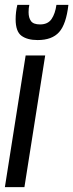

<svg xmlns="http://www.w3.org/2000/svg" viewBox="-28 -766 300 786"><path d="M72 0H-8L77 -539H157ZM126 -602Q84 -602 60 -619.5Q36 -637 36 -687Q36 -717 43 -746H92Q89 -733 89 -716Q89 -693 99 -679.5Q109 -666 136 -666Q168 -666 183 -688Q198 -710 203 -746H252Q243 -667 214 -634.5Q185 -602 126 -602Z"/></svg>

Font: Georama Extra Condensed Medium
Style: Italic
Weight: 500
Width: 2
Italic angle: -9°
Designer: Jean-Baptiste Levee
Foundry: Production Type
Version: Version 1.000